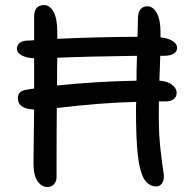

<svg xmlns="http://www.w3.org/2000/svg" viewBox="-20 -729 772 761"><path d="M168.9 12.2Q144 12.2 128.2 -11.5Q112.3 -35.2 112.8 -84Q113.3 -120.1 114 -189.7Q114.7 -259.3 115.2 -294.9Q50.8 -297.4 50.8 -339.8Q50.8 -368.2 83 -373Q106.9 -377.4 115.2 -377.9V-498Q83 -499.5 64.9 -510.3Q46.9 -521 46.9 -536.1Q46.9 -547.4 55.7 -556.6Q64.5 -565.9 83 -567.9Q95.7 -567.9 115.2 -569.8V-662.1Q115.2 -709 154.8 -709Q177.7 -709 192.4 -682.1Q207 -655.3 207 -604V-575.2Q381.3 -583 524.9 -583Q526.9 -636.7 526.9 -657.2Q526.9 -680.7 536.9 -692.4Q546.9 -704.1 564 -704.1Q586.9 -704.1 601.6 -677Q616.2 -649.9 616.2 -602.1V-581.1Q649.4 -577.1 665.8 -565.4Q682.1 -553.7 682.1 -540Q682.1 -524.9 668.5 -516.4Q654.8 -507.8 629.9 -507.8H615.2Q614.7 -491.2 613.5 -458.5Q612.3 -425.8 611.8 -409.2Q644.5 -407.2 662.4 -392.8Q680.2 -378.4 680.2 -361.8Q680.2 -345.2 668.7 -336.2Q657.2 -327.1 637.2 -327.1H609.9Q609.9 -314.9 609.6 -294.7Q609.4 -274.4 609.4 -259.5Q609.4 -244.6 609.9 -232.9Q609.9 -165 628.9 -39.1Q631.8 -17.1 623 -3.7Q614.3 9.8 600.1 9.8Q568.8 9.8 551.3 -19.5Q533.7 -48.8 526.4 -113Q519 -177.2 519 -293Q519 -315.4 520 -325.2Q378.4 -321.8 205.1 -300.8Q204.1 -196.8 204.1 -26.9Q204.1 -9.8 194.1 1.2Q184.1 12.2 168.9 12.2ZM207 -500Q206.1 -462.9 206.1 -390.1Q358.4 -406.2 521 -409.2Q521 -446.3 522.9 -507.8Q325.2 -505.4 207 -500Z"/></svg>

Font: Shantell Sans Normal
Style: Regular
Weight: 400
Designer: Stephen Nixon, Anya Danilova, Shantell Martin
Foundry: Arrow Type
Version: Version 1.006;[559af2be0]